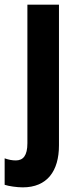

<svg xmlns="http://www.w3.org/2000/svg" viewBox="-56 -567 336 827"><path d="M42 240C147 240 198 170 198 59V-547H62V50C62 103 44 124 12 124C-4 124 -19 121 -36 115V229C-18 235 17 240 42 240Z"/></svg>

Font: Noto Sans Thai Looped Condensed
Style: Bold
Weight: 700
Width: 3
Designer: Sasikarn Vongin, Ben Mitchell
Foundry: The Fontpad Ltd
Version: Version 1.001